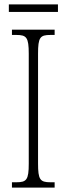

<svg xmlns="http://www.w3.org/2000/svg" viewBox="-20 -848 302 868"><path d="M20 -794H242V-828H20ZM34 0H227V-24H208C161 -24 152 -36 152 -109V-605C152 -679 161 -690 208 -690H227V-714H34V-690H54C100 -690 110 -679 110 -605V-108C110 -35 100 -24 54 -24H34Z"/></svg>

Font: Noto Serif Khmer ExtraCondensed ExtraLight
Style: Regular
Weight: 200
Width: 2
Designer: Danh Hong and the Monotype Design Team
Foundry: Monotype Imaging Inc.
Version: Version 2.004